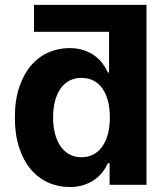

<svg xmlns="http://www.w3.org/2000/svg" viewBox="-20 -747 675 776"><path d="M261 -552.6Q295.1 -552.6 320.8 -543.3Q346.6 -534.1 365.2 -519.7Q383.9 -505.3 396.3 -487.9Q408.7 -470.5 416.2 -453.8H420.8V-618.6H117.5V-727.3H572.1V0H422.9V-87.4H416.2Q408.4 -70.3 395.6 -53.1Q382.8 -35.9 364 -22.2Q345.2 -8.5 319.8 0.2Q294.4 8.9 261.4 8.9Q214.8 8.9 174.4 -9.4Q133.9 -27.7 104 -63.2Q74.2 -98.7 57.2 -151.1Q40.1 -203.5 40.1 -272Q40.1 -342.3 57.9 -394.9Q75.6 -447.4 105.8 -482.6Q136 -517.8 176.1 -535.2Q216.3 -552.6 261 -552.6ZM309.3 -111.5Q336.6 -111.5 358 -123Q379.3 -134.6 394 -155.7Q408.7 -176.8 416.4 -206.5Q424 -236.2 424 -272.7Q424 -309.3 416.4 -338.8Q408.7 -368.3 394.2 -389Q379.6 -409.8 358.3 -421Q337 -432.2 309.3 -432.2Q281.2 -432.2 259.8 -420.6Q238.3 -409.1 223.9 -388Q209.5 -366.8 202.1 -337.5Q194.6 -308.2 194.6 -272.7Q194.6 -237.2 202.1 -207.6Q209.5 -177.9 224.1 -156.6Q238.6 -135.3 260.1 -123.4Q281.6 -111.5 309.3 -111.5Z"/></svg>

Font: Cannonade
Style: Bold
Weight: 700
Designer: Rasmus Andersson
Foundry: rsms
Version: Version 3.012;git-f93a4a705